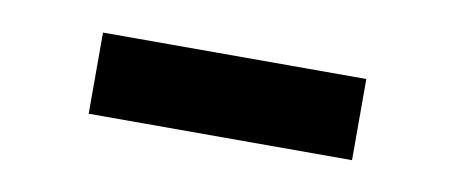

<svg xmlns="http://www.w3.org/2000/svg" viewBox="-28 -414 520 219"><g transform="rotate(10 232.0 -304.0)"><path d="M79 -257V-351H384V-257Z"/></g></svg>

Font: Maven Pro SemiBold
Style: Regular
Weight: 600
Designer: Joe Prince
Foundry: Joe Prince
Version: Version 2.103